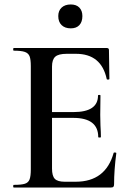

<svg xmlns="http://www.w3.org/2000/svg" viewBox="-20 -840 587 860"><path d="M42 -12Q76 -12 91.5 -17Q107 -22 112.5 -36.5Q118 -51 118 -81V-544Q118 -574 112.5 -588Q107 -602 91 -607.5Q75 -613 42 -613Q39 -613 39 -619Q39 -625 42 -625H458Q468 -625 468 -616L470 -486Q470 -484 464.5 -483.5Q459 -483 458 -486Q434 -599 320 -599H279Q242 -599 227.5 -586Q213 -573 213 -542V-85Q213 -52 225.5 -39Q238 -26 270 -26H319Q453 -26 489 -155Q489 -157 494 -157Q501 -157 501 -154Q491 -78 491 -15Q491 -7 488 -3.5Q485 0 476 0H42Q39 0 39 -6Q39 -12 42 -12ZM308 -312H168V-338H309Q419 -338 419 -412Q419 -415 424.5 -415Q430 -415 430 -412L429 -325L430 -278Q432 -246 432 -226Q432 -224 426 -224Q420 -224 420 -226Q420 -312 308 -312ZM241 -768Q241 -792 256 -806Q271 -820 297 -820Q322 -820 335.5 -806Q349 -792 349 -768Q349 -742 335.5 -727.5Q322 -713 297 -713Q271 -713 256 -727.5Q241 -742 241 -768Z"/></svg>

Font: Cormorant Garamond SemiBold
Style: Regular
Weight: 600
Designer: Christian Thalmann (Catharsis Fonts)
Foundry: Catharsis Fonts
Version: Version 4.000